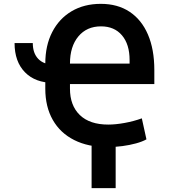

<svg xmlns="http://www.w3.org/2000/svg" viewBox="-20 -757 882 1003"><path d="M56.1 -532H151.3Q151.3 -479 179.9 -449.4Q208.5 -419.7 259.2 -419.7V-324.2Q164.4 -324.2 110.3 -379.6Q56.1 -435 56.1 -532ZM541.9 11.4Q440.7 11.4 367.7 -25.4Q294.7 -62.1 255.7 -130.7Q216.6 -199.2 216.6 -294V-424.7Q216.6 -519.2 252.7 -589.3Q288.7 -659.4 354 -698.2Q419.4 -736.9 506.7 -736.9Q594.5 -736.9 657 -695.5Q719.5 -654.1 752.8 -576.7Q786.2 -499.3 786.2 -391V-317.8H312.5V-424.7H657V-443.2Q657 -525.6 617.2 -572.4Q577.4 -619.3 507.5 -619.3Q433.2 -619.3 389.4 -566.8Q345.5 -514.2 345.5 -424.7V-294Q345.5 -205.6 397.2 -155.9Q448.9 -106.2 545.5 -106.2Q584.2 -106.2 631.7 -114.9Q679.3 -123.6 720.9 -138.8L745 -29.1Q723.7 -17 690.7 -8Q657.7 1.1 619.1 6.2Q580.6 11.4 541.9 11.4ZM584.2 -45.5V225.9H458.5V-45.5Z"/></svg>

Font: InterMG SemiBold
Style: Regular
Weight: 600
Designer: Rasmus Andersson
Foundry: rsms
Version: Version 3.019;December 26, 2023;FontCreator 15.0.0.2955 64-b